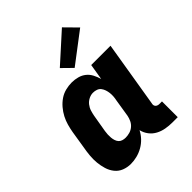

<svg xmlns="http://www.w3.org/2000/svg" viewBox="-217 -901 1034 1034"><g transform="rotate(-45 300.0 -383.5)"><path d="M175 8Q148 8 124 -1.5Q100 -11 84 -31Q68 -51 60.5 -76Q53 -101 50.5 -127Q48 -153 50.5 -180.5Q53 -208 58 -235L74 -335Q78 -358 84.5 -381.5Q91 -405 102.5 -427Q114 -449 130.5 -468.5Q147 -488 167.5 -502Q188 -516 212 -522Q236 -528 259 -528Q282 -528 304 -522Q326 -516 342.5 -502.5Q359 -489 369 -469.5Q379 -450 385 -429L400 -520H547L485 -144Q483 -137 484 -131Q485 -125 489 -120.5Q493 -116 499 -114Q505 -112 511 -112H531V8H491Q465 8 440 3.5Q415 -1 393.5 -12.5Q372 -24 357 -43.5Q342 -63 336 -88Q325 -66 307.5 -47.5Q290 -29 268 -16.5Q246 -4 222 2Q198 8 175 8ZM255 -112Q270 -112 286 -116.5Q302 -121 315 -132Q328 -143 335 -158Q342 -173 345 -188L361 -288Q364 -302 365 -315.5Q366 -329 364.5 -342Q363 -355 359 -367Q355 -379 347.5 -389Q340 -399 327.5 -403.5Q315 -408 301 -408Q285 -408 269 -400Q253 -392 242 -378Q231 -364 226 -348Q221 -332 218 -316L201 -216Q199 -204 198.5 -192Q198 -180 199 -168.5Q200 -157 203.5 -146Q207 -135 214 -127Q221 -119 232 -115.5Q243 -112 255 -112ZM326 -572 269 -628 432 -775 501 -705Z"/></g></svg>

Font: Iosevka Etoile Heavy
Style: Italic
Weight: 900
Italic angle: -9°
Designer: Belleve Invis
Foundry: Belleve Invis
Version: Version 22.1.2; ttfautohint (v1.8.4)